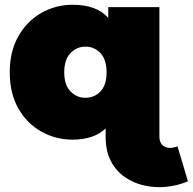

<svg xmlns="http://www.w3.org/2000/svg" viewBox="-20 -577 810 807"><path d="M285 10Q214 10 153.5 -24Q93 -58 57 -121.5Q21 -185 21 -273Q21 -361 57 -424.5Q93 -488 153.5 -522.5Q214 -557 285 -557Q386 -557 435 -502V-547H650V-3Q650 27 671.5 39Q693 51 726 38L770 185Q728 203 680.5 208Q633 213 587.5 203Q542 193 505 167.5Q468 142 446 100Q424 58 424 -3V-37Q374 10 285 10ZM339 -166Q377 -166 402.5 -193Q428 -220 428 -273Q428 -326 402.5 -353.5Q377 -381 339 -381Q302 -381 276 -353.5Q250 -326 250 -273Q250 -220 276 -193Q302 -166 339 -166Z"/></svg>

Font: Montserrat Black
Style: Regular
Weight: 900
Designer: Julieta Ulanovsky
Foundry: Julieta Ulanovsky
Version: Version 9.000; ttfautohint (v1.8.4.7-5d5b)